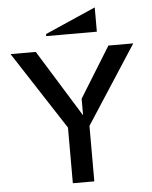

<svg xmlns="http://www.w3.org/2000/svg" viewBox="-61 -974 810 1024"><g transform="rotate(-5 344.5 -462.0)"><path d="M287 0H402V-297L673 -715H540L373 -445V-356L151 -715H16L287 -298ZM214 -794H485V-924L214 -805Z"/></g></svg>

Font: LaHaus Display SemiBold
Style: Regular
Weight: 600
Designer: We are Make, BastardaType, Dalton Maag Ltd
Foundry: BastardaType, Dalton Maag Ltd
Version: Version 3.100;Glyphs 3.3 (3331)